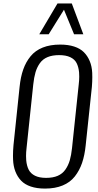

<svg xmlns="http://www.w3.org/2000/svg" viewBox="-20 -1075 564 1105"><path d="M206.1 -877.9 311 -1055.2H393.1L459.5 -877.9H406.2L348.1 -1019L260.3 -877.9ZM394.5 -222.7 433.1 -588.9Q436 -612.8 436 -634.3Q436 -647 435.1 -658.7Q432.1 -689.9 420.9 -711.9Q409.7 -733.9 384.5 -745.8Q359.4 -757.8 320.3 -757.8Q281.2 -757.8 253.7 -746.3Q226.1 -734.9 209.5 -711.4Q192.9 -688 184.3 -658.9Q175.8 -629.9 171.4 -588.9L132.8 -222.7Q129.9 -198.7 129.9 -177.2Q129.9 -164.6 130.9 -152.3Q133.8 -121.1 145 -98.6Q156.2 -76.2 181.4 -63.7Q206.5 -51.3 245.6 -51.3Q284.7 -51.3 312.3 -63.2Q339.8 -75.2 356.4 -99.1Q373 -123 381.6 -152.3Q390.1 -181.6 394.5 -222.7ZM239.3 10.3Q191.9 10.3 157.2 -1.5Q122.6 -13.2 101.6 -35.2Q80.6 -57.1 68.6 -87.9Q56.6 -118.7 55.2 -156.7Q54.7 -167 54.7 -178.2Q54.7 -207 57.6 -239.3L92.8 -575.2Q98.6 -632.3 113.8 -675.3Q128.9 -718.3 156 -751.2Q183.1 -784.2 225.8 -801.3Q268.6 -818.4 326.2 -818.4Q372.6 -818.4 407 -807.1Q441.4 -795.9 462.6 -774.7Q483.9 -753.4 496.3 -723.6Q508.8 -693.8 510.7 -656.2Q511.2 -644 511.2 -630.9Q511.2 -604.5 508.8 -575.2L473.1 -238.3Q467.3 -181.2 452.4 -137.5Q437.5 -93.8 410.6 -59.6Q383.8 -25.4 340.6 -7.6Q297.4 10.3 239.3 10.3Z"/></svg>

Font: Oswald
Style: Light
Weight: 300
Designer: Vernon Adams
Foundry: Vernon Adams
Version: 3.0; ttfautohint (v0.95.6-bc232) -l 8 -r 50 -G 200 -x 0 -w "